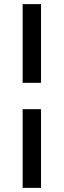

<svg xmlns="http://www.w3.org/2000/svg" viewBox="-20 -740 309 932"><path d="M90 -338H179V-720H90ZM90 172H179V-210H90Z"/></svg>

Font: Eudonet Medium
Style: Regular
Weight: 500
Designer: Mikhail Sharanda
Foundry: Mikhail Sharanda
Version: Version 4.503;Glyphs 3.1.2 (3151)